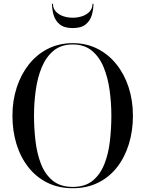

<svg xmlns="http://www.w3.org/2000/svg" viewBox="-20 -989 772 1019"><path d="M366 10Q290 10 230.5 -19.8Q171 -49.5 129.8 -102.5Q88.5 -155.5 67.2 -225.2Q46 -295 46 -375Q46 -455 68.8 -524.8Q91.5 -594.5 133.5 -647.5Q175.5 -700.5 234.5 -730.2Q293.5 -760 366 -760Q438.5 -760 497.2 -730.2Q556 -700.5 598.2 -647.5Q640.5 -594.5 663 -524.8Q685.5 -455 685.5 -375Q685.5 -295 664.2 -225.2Q643 -155.5 602 -102.5Q561 -49.5 501.5 -19.8Q442 10 366 10ZM366 3Q431.5 3 471.8 -30Q512 -63 533.8 -117.8Q555.5 -172.5 563.2 -239.8Q571 -307 571 -375Q571 -443.5 561.8 -510.5Q552.5 -577.5 530 -632.2Q507.5 -687 467.5 -720Q427.5 -753 366 -753Q304.5 -753 264.5 -720Q224.5 -687 201.8 -632.2Q179 -577.5 169.8 -510.5Q160.5 -443.5 160.5 -375Q160.5 -307 168.5 -239.8Q176.5 -172.5 198 -117.8Q219.5 -63 260.2 -30Q301 3 366 3ZM366 -840Q321 -840 297.2 -859.5Q273.5 -879 264.8 -908.8Q256 -938.5 256 -969H261Q261 -944.5 276 -928Q291 -911.5 315 -903.2Q339 -895 366 -895Q393 -895 417 -903.2Q441 -911.5 456 -928Q471 -944.5 471 -969H476Q476 -938.5 467.2 -908.8Q458.5 -879 434.8 -859.5Q411 -840 366 -840Z"/></svg>

Font: Bodoni Moda 28pt
Style: Regular
Weight: 400
Designer: Owen Earl
Foundry: indestructible type
Version: Version 2.005